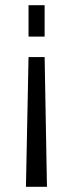

<svg xmlns="http://www.w3.org/2000/svg" viewBox="-20 -560 281 740"><path d="M80 160 90 -340H152L161 160ZM90 -419V-540H152V-419Z"/></svg>

Font: Pathway Extreme SemiCondensed Light
Style: Regular
Weight: 300
Width: 4
Version: Version 1.001;gftools[0.9.26]